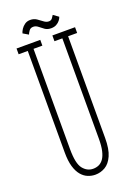

<svg xmlns="http://www.w3.org/2000/svg" viewBox="-156 -867 653 939"><g transform="rotate(-20 171.0 -398.0)"><path d="M171 12Q151 12 132.2 4.2Q113.5 -3.5 98.8 -21Q84 -38.5 75.2 -68Q66.5 -97.5 66.5 -141V-670H19V-700H142.5V-670H96.5V-148Q96.5 -73 118 -46Q139.5 -19 171 -19Q187 -19 200.8 -25.2Q214.5 -31.5 224.8 -46Q235 -60.5 240.8 -85.5Q246.5 -110.5 246.5 -148V-670H205.5V-700H323.5V-670H276.5V-141Q276.5 -83 261.5 -49.5Q246.5 -16 222.5 -2Q198.5 12 171 12ZM212.5 -735Q193.5 -735 180.5 -744.2Q167.5 -753.5 156.2 -762.8Q145 -772 131.5 -772Q117 -772 109.5 -761Q102 -750 99.5 -743L71.5 -759.5Q74 -769 81.2 -780.2Q88.5 -791.5 100.5 -800Q112.5 -808.5 129 -808.5Q148 -808.5 162 -799Q176 -789.5 188.2 -780Q200.5 -770.5 213.5 -770.5Q225 -770.5 231.5 -779Q238 -787.5 241.5 -794L268.5 -774.5Q266 -766 258.8 -756.8Q251.5 -747.5 240 -741.2Q228.5 -735 212.5 -735Z"/></g></svg>

Font: Imbue Thin 10pt Thin
Style: Regular
Weight: 250
Version: Version 1.102